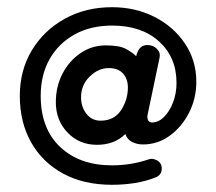

<svg xmlns="http://www.w3.org/2000/svg" viewBox="-20 -475 600 533"><path d="M291 38Q212 38 154.5 6.5Q97 -25 66 -80.5Q35 -136 35 -209Q35 -280 68.5 -335.5Q102 -391 160 -423Q218 -455 291 -455Q356 -455 409 -428Q462 -401 493.5 -354Q525 -307 525 -248Q525 -202 505 -162.5Q485 -123 451.5 -98.5Q418 -74 377 -74Q360 -74 346.5 -81Q333 -88 328 -103Q298 -73 249 -73Q200 -73 167.5 -107Q135 -141 135 -191Q135 -235 153.5 -270.5Q172 -306 203.5 -327.5Q235 -349 274 -349Q312 -349 330 -339Q348 -329 358 -319L360 -326Q368 -350 389 -350Q405 -350 415.5 -339.5Q426 -329 423 -315L389 -153Q389 -135 402 -135Q420 -135 435.5 -150.5Q451 -166 460.5 -191Q470 -216 470 -245Q470 -316 421.5 -360Q373 -404 291 -404Q231 -404 186.5 -379Q142 -354 117.5 -310.5Q93 -267 93 -209Q93 -118 147 -67Q201 -16 291 -16Q343 -16 391 -32Q402 -37 415.5 -30Q429 -23 429 -7Q429 10 413 17Q386 28 355 33Q324 38 291 38ZM259 -140Q297 -140 316 -169Q335 -198 335 -232Q335 -256 321.5 -271Q308 -286 282 -286Q253 -286 229 -262.5Q205 -239 205 -205Q205 -178 220 -159Q235 -140 259 -140Z"/></svg>

Font: Dongle
Style: Bold
Weight: 700
Designer: Yanghee Ryu
Foundry: Yanghee Ryu
Version: Version 2.000